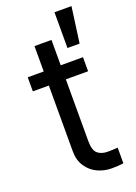

<svg xmlns="http://www.w3.org/2000/svg" viewBox="-149 -834 639 902"><g transform="rotate(-20 170.5 -383.5)"><path d="M298.8 -460H187.5V-152.3Q187.5 -105.5 206.1 -89.4Q224.6 -73.2 256.8 -73.2Q281.2 -73.2 306.6 -75.2V2.9Q281.2 6.8 248 6.8Q210.9 6.8 177.7 -8.5Q144.5 -23.9 123.5 -55.2Q102.5 -86.4 102.5 -130.9V-460H22.5V-530.3H102.5V-657.2H187.5V-530.3H298.8ZM245.1 -774.4H330.1L305.7 -595.7H245.1Z"/></g></svg>

Font: WEMIX Pretendard
Style: Regular
Weight: 400
Designer: Base glyphs from Inter by Rasmus Andersson; Hangeul glyphs from Noto Sans CJK(Source Han Sans) by Jang Soo-young and Kan
Foundry: Kil Hyung-jin
Version: Version 1.000